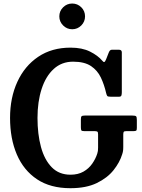

<svg xmlns="http://www.w3.org/2000/svg" viewBox="-20 -1026 786 1060"><path d="M448 -388H711Q726.5 -388 731 -384.2Q735.5 -380.5 735.5 -364V-319.5Q735.5 -308 732 -305Q728.5 -302 716 -302H677.5Q666.5 -302 663.5 -298.5Q660.5 -295 660.5 -283.5V-215.5Q660.5 -201 659.2 -192.8Q658 -184.5 654.5 -174Q641 -129.5 606.8 -86.5Q572.5 -43.5 514 -15.2Q455.5 13 368.5 13Q258.5 13 184.5 -36.2Q110.5 -85.5 73 -173Q35.5 -260.5 35.5 -375Q35.5 -486.5 75.8 -574.2Q116 -662 191 -712.5Q266 -763 369.5 -763Q433.5 -763 477 -741.2Q520.5 -719.5 544.5 -691Q551.5 -682 556 -683.8Q560.5 -685.5 565.5 -698L580.5 -736Q583 -742.5 587 -747Q591 -751.5 598 -751.5H636Q652.5 -751.5 652.5 -737V-516.5Q652.5 -506 650.2 -499Q648 -492 637 -492H591Q575.5 -492 572.2 -496.2Q569 -500.5 566 -512Q555.5 -558.5 536.8 -598Q518 -637.5 482 -661.5Q446 -685.5 383.5 -685.5Q320.5 -685.5 276.5 -645.2Q232.5 -605 209.8 -534.8Q187 -464.5 187 -375Q187 -285.5 206.2 -214.5Q225.5 -143.5 265.8 -102.5Q306 -61.5 369 -61.5Q411 -61.5 440.8 -78.5Q470.5 -95.5 489.2 -122.5Q508 -149.5 517 -178Q519.5 -186 520.5 -192.8Q521.5 -199.5 521.5 -211V-284Q521.5 -296 517.8 -299Q514 -302 503 -302H446Q432 -302 429.2 -306.2Q426.5 -310.5 426.5 -324V-367Q426.5 -381 430.8 -384.5Q435 -388 448 -388ZM378.5 -864.5Q349.5 -864.5 328.5 -885.5Q307.5 -906.5 307.5 -935.5Q307.5 -965 328.5 -985.8Q349.5 -1006.5 378.5 -1006.5Q408 -1006.5 428.8 -985.8Q449.5 -965 449.5 -935.5Q449.5 -906.5 428.8 -885.5Q408 -864.5 378.5 -864.5Z"/></svg>

Font: Besley* Narrow Semi
Style: Regular
Weight: 600
Width: 4
Designer: Owen Earl
Foundry: indestructible type*
Version: Version 3.000; ttfautohint (v1.8.3)